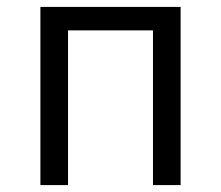

<svg xmlns="http://www.w3.org/2000/svg" viewBox="-20 -536 640 556"><path d="M97 -516H503V0H423V-448H177V0H97Z"/></svg>

Font: IBM Plex Mono
Style: Regular
Weight: 400
Monospace: yes
Designer: Mike Abbink, Paul van der Laan, Pieter van Rosmalen
Foundry: Bold Monday
Version: Version 2.3